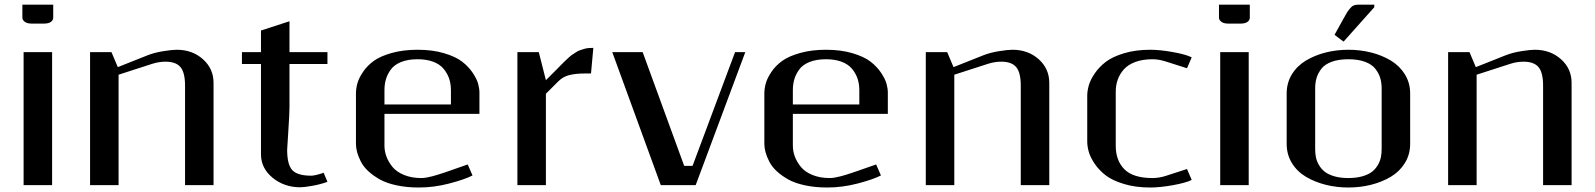

<svg xmlns="http://www.w3.org/2000/svg" viewBox="-20 -812 6995 842"><path d="M78.1 -791.5H213.4V-734.4Q213.4 -723.6 203.4 -716.1Q193.4 -708.5 171.9 -708.5H119.6Q98.6 -708.5 88.4 -716.6Q78.1 -724.6 78.1 -734.4ZM83.5 0V-583.5H208.5V0Z M375 0V-583.5H468.8L496.6 -517.6L627.9 -569.8Q657.7 -581.5 696.3 -587.6Q734.9 -593.8 754.9 -593.8Q823.7 -593.8 870.1 -552.2Q916.5 -510.7 916.5 -448.7V0H791.5V-436.5Q791.5 -493.7 771.5 -517.6Q751.5 -541.5 706.1 -541.5Q676.8 -541.5 647.9 -532.2L500 -484.4V0Z M1124.5 -531.2H1041V-583.5H1124.5V-678.2L1249.5 -718.8V-583.5H1416V-531.2H1249.5V-343.8Q1249.5 -312.5 1244.4 -237.1Q1239.3 -161.6 1239.3 -155.3Q1239.3 -89.8 1262 -65.7Q1284.7 -41.5 1345.2 -41.5Q1360.4 -41.5 1399.4 -54.2L1416 -14.6Q1385.3 -3.4 1349.6 2.9Q1314 9.3 1296.4 9.3Q1226.6 9.3 1175.5 -32.5Q1124.5 -74.2 1124.5 -135.3Z M1827.1 -31.2Q1837.4 -31.2 1849.6 -33.2Q1861.8 -35.2 1875.2 -38.8Q1888.7 -42.5 1897.9 -45.2Q1907.2 -47.9 1919.7 -52.2Q1932.1 -56.6 1934.6 -57.1L2031.2 -90.8L2052.2 -42.5Q2017.6 -24.9 1950.4 -7.3Q1883.3 10.3 1816.9 10.3Q1763.2 10.3 1719 0.7Q1674.8 -8.8 1645.8 -25.1Q1616.7 -41.5 1595.5 -61Q1574.2 -80.6 1562.7 -103Q1551.3 -125.5 1546.1 -144.5Q1541 -163.6 1541 -181.2V-401.9Q1541 -423.8 1547.4 -446.8Q1553.7 -469.7 1572.3 -497.1Q1590.8 -524.4 1619.6 -545.2Q1648.4 -565.9 1698.2 -579.8Q1748 -593.8 1811.5 -593.8Q1877 -593.8 1927.7 -578.6Q1978.5 -563.5 2006.6 -541.7Q2034.7 -520 2053 -492.7Q2071.3 -465.3 2076.9 -444.3Q2082.5 -423.3 2082.5 -406.2V-312.5H1666V-172.9Q1666 -148.9 1674.8 -125.2Q1683.6 -101.6 1701.4 -79.8Q1719.2 -58.1 1752 -44.7Q1784.7 -31.2 1827.1 -31.2ZM1666 -354H1957.5V-416.5Q1957.5 -444.3 1949.5 -467.8Q1941.4 -491.2 1925 -510.7Q1908.7 -530.3 1879.6 -541.3Q1850.6 -552.2 1811.5 -552.2Q1768.6 -552.2 1738.3 -539.8Q1708 -527.3 1693.1 -506.1Q1678.2 -484.9 1672.1 -463.1Q1666 -441.4 1666 -416.5Z M2571.8 -489.7H2542.5Q2505.4 -489.7 2477.3 -482.9Q2449.2 -476.1 2428.2 -455.1L2374 -400.9V0H2249V-583.5H2342.8L2374 -460.4L2421.9 -508.3Q2425.3 -511.7 2439.2 -525.9Q2453.1 -540 2456.5 -543.2Q2460 -546.4 2471.7 -557.4Q2483.4 -568.4 2488 -571Q2492.7 -573.7 2503.2 -581.1Q2513.7 -588.4 2520.5 -590.6Q2527.3 -592.8 2538.1 -596.4Q2548.8 -600.1 2559.3 -601.1Q2569.8 -602.1 2582 -602.1Z M3030.8 0H2877.9Q2877.9 0 2665 -583.5H2798.3L2980.5 -84.5H3017.1L3203.6 -583.5H3248.5Z M3618.2 -31.2Q3628.4 -31.2 3640.6 -33.2Q3652.8 -35.2 3666.3 -38.8Q3679.7 -42.5 3689 -45.2Q3698.2 -47.9 3710.7 -52.2Q3723.1 -56.6 3725.6 -57.1L3822.3 -90.8L3843.3 -42.5Q3808.6 -24.9 3741.5 -7.3Q3674.3 10.3 3607.9 10.3Q3554.2 10.3 3510 0.7Q3465.8 -8.8 3436.8 -25.1Q3407.7 -41.5 3386.5 -61Q3365.2 -80.6 3353.8 -103Q3342.3 -125.5 3337.2 -144.5Q3332 -163.6 3332 -181.2V-401.9Q3332 -423.8 3338.4 -446.8Q3344.7 -469.7 3363.3 -497.1Q3381.8 -524.4 3410.6 -545.2Q3439.5 -565.9 3489.3 -579.8Q3539.1 -593.8 3602.5 -593.8Q3668 -593.8 3718.8 -578.6Q3769.5 -563.5 3797.6 -541.7Q3825.7 -520 3844 -492.7Q3862.3 -465.3 3867.9 -444.3Q3873.5 -423.3 3873.5 -406.2V-312.5H3457V-172.9Q3457 -148.9 3465.8 -125.2Q3474.6 -101.6 3492.4 -79.8Q3510.3 -58.1 3543 -44.7Q3575.7 -31.2 3618.2 -31.2ZM3457 -354H3748.5V-416.5Q3748.5 -444.3 3740.5 -467.8Q3732.4 -491.2 3716.1 -510.7Q3699.7 -530.3 3670.7 -541.3Q3641.6 -552.2 3602.5 -552.2Q3559.6 -552.2 3529.3 -539.8Q3499 -527.3 3484.1 -506.1Q3469.2 -484.9 3463.1 -463.1Q3457 -441.4 3457 -416.5Z M4040 0V-583.5H4133.8L4161.6 -517.6L4293 -569.8Q4322.8 -581.5 4361.3 -587.6Q4399.9 -593.8 4419.9 -593.8Q4488.8 -593.8 4535.2 -552.2Q4581.5 -510.7 4581.5 -448.7V0H4456.5V-436.5Q4456.5 -493.7 4436.5 -517.6Q4416.5 -541.5 4371.1 -541.5Q4341.8 -541.5 4313 -532.2L4165 -484.4V0Z M4748 -391.6Q4748 -413.6 4754.9 -437.7Q4761.7 -461.9 4781.2 -490.5Q4800.8 -519 4830.1 -541.3Q4859.4 -563.5 4909.9 -578.6Q4960.4 -593.8 5023.9 -593.8Q5067.4 -593.8 5124.3 -583.5Q5181.2 -573.2 5206.1 -560.5L5185.5 -512.7L5091.8 -542.5Q5061.5 -552.2 5034.2 -552.2Q4991.2 -552.2 4959 -540.3Q4926.8 -528.3 4908.4 -507.6Q4890.1 -486.8 4881.6 -462.4Q4873 -438 4873 -410.6V-172.9Q4873 -107.9 4911.1 -69.6Q4949.2 -31.2 5034.2 -31.2Q5063 -31.2 5091.8 -40.5L5185.5 -70.8L5206.1 -22.9Q5181.2 -10.3 5124.3 0Q5067.4 10.3 5023.9 10.3Q4960.4 10.3 4909.9 -4.9Q4859.4 -20 4830.1 -42.2Q4800.8 -64.5 4781.2 -93Q4761.7 -121.6 4754.9 -145.8Q4748 -169.9 4748 -191.9Z M5325.7 -791.5H5460.9V-734.4Q5460.9 -723.6 5450.9 -716.1Q5440.9 -708.5 5419.4 -708.5H5367.2Q5346.2 -708.5 5335.9 -716.6Q5325.7 -724.6 5325.7 -734.4ZM5331.1 0V-583.5H5456.1V0Z M6006.8 -780.3 5872.1 -629.4 5832.5 -659.2 5871.1 -729Q5882.3 -749 5886.7 -756.3Q5891.1 -763.7 5899.7 -774.2Q5908.2 -784.7 5916.5 -788.1Q5924.8 -791.5 5936 -791.5H6006.8ZM5747.6 -158.2Q5747.6 -138.7 5751 -121.8Q5754.4 -105 5764.4 -87.9Q5774.4 -70.8 5790 -58.6Q5805.7 -46.4 5832 -38.8Q5858.4 -31.2 5893.1 -31.2Q5927.7 -31.2 5954.3 -38.8Q5981 -46.4 5996.6 -58.6Q6012.2 -70.8 6022.2 -87.9Q6032.2 -105 6035.6 -121.8Q6039.1 -138.7 6039.1 -158.2V-424.8Q6039.1 -449.7 6032.7 -470.5Q6026.4 -491.2 6011.2 -510.5Q5996.1 -529.8 5966.1 -541Q5936 -552.2 5893.1 -552.2Q5850.1 -552.2 5819.8 -541Q5789.6 -529.8 5774.7 -510.3Q5759.8 -490.7 5753.7 -470.2Q5747.6 -449.7 5747.6 -424.8ZM5622.6 -181.2V-401.9Q5622.6 -448.7 5645.5 -486.1Q5668.5 -523.4 5707.3 -546.6Q5746.1 -569.8 5793.7 -581.8Q5841.3 -593.8 5893.1 -593.8Q5944.8 -593.8 5992.7 -581.8Q6040.5 -569.8 6079.1 -546.6Q6117.7 -523.4 6140.9 -486.1Q6164.1 -448.7 6164.1 -401.9V-181.2Q6164.1 -134.3 6140.9 -96.9Q6117.7 -59.6 6079.1 -36.6Q6040.5 -13.7 5992.7 -1.7Q5944.8 10.3 5893.1 10.3Q5841.3 10.3 5793.7 -1.7Q5746.1 -13.7 5707.3 -36.6Q5668.5 -59.6 5645.5 -96.9Q5622.6 -134.3 5622.6 -181.2Z M6330.6 0V-583.5H6424.3L6452.1 -517.6L6583.5 -569.8Q6613.3 -581.5 6651.9 -587.6Q6690.4 -593.8 6710.4 -593.8Q6779.3 -593.8 6825.7 -552.2Q6872.1 -510.7 6872.1 -448.7V0H6747.1V-436.5Q6747.1 -493.7 6727.1 -517.6Q6707 -541.5 6661.6 -541.5Q6632.3 -541.5 6603.5 -532.2L6455.6 -484.4V0Z"/></svg>

Font: Resagnicto
Style: Bold
Weight: 700
Version: Version 0.9991